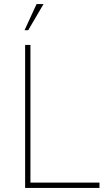

<svg xmlns="http://www.w3.org/2000/svg" viewBox="-20 -920 526 940"><path d="M159 -900H193L118 -772H100ZM103 -700H129V-26H467V0H103Z"/></svg>

Font: Haskoy Thin
Style: Regular
Weight: 100
Designer: Ertekin Erdin
Foundry: Ertekin Erdin
Version: Version 2.000; ttfautohint (v1.8.4.7-5d5b)